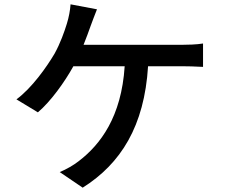

<svg xmlns="http://www.w3.org/2000/svg" viewBox="-20 -821 1040 887"><path d="M428 -778 306 -801C304 -773 298 -741 289 -712C277 -673 259 -622 232 -573C196 -512 127 -414 56 -362L155 -302C214 -352 278 -441 319 -515H556C541 -281 444 -153 343 -76C320 -58 287 -39 256 -26L362 46C538 -65 647 -238 664 -515H820C843 -515 884 -514 918 -512V-620C888 -615 845 -614 820 -614H366C379 -646 390 -677 399 -702C407 -723 418 -754 428 -778Z"/></svg>

Font: GenYoGothic2 TW M
Style: Regular
Weight: 500
Version: Version 2.100;PS 2.1;hotconv 16.6.51;makeotf.lib2.5.65220 DE